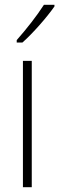

<svg xmlns="http://www.w3.org/2000/svg" viewBox="-20 -784 248 804"><path d="M208 -757V-764H164C133 -716 93 -665 50 -616V-606H74C117 -644 176 -711 208 -757ZM113 0V-529H76V0Z"/></svg>

Font: Noto Sans Gurmukhi Condensed ExtraLight
Style: Regular
Weight: 200
Width: 3
Designer: Jelle Bosma - Monotype Design Team
Foundry: Monotype Imaging Inc.
Version: Version 2.004